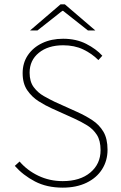

<svg xmlns="http://www.w3.org/2000/svg" viewBox="-20 -850 556 882"><path d="M268 12Q195 12 140.5 -16.5Q86 -45 48 -88L70 -108Q105 -67 156.5 -42.5Q208 -18 268 -18Q348 -18 395 -57.5Q442 -97 442 -160Q442 -204 425 -230.5Q408 -257 380.5 -274Q353 -291 320 -306L218 -352Q189 -365 158 -384.5Q127 -404 105.5 -435Q84 -466 84 -514Q84 -561 108 -596.5Q132 -632 174 -652Q216 -672 270 -672Q330 -672 376 -648.5Q422 -625 450 -594L432 -574Q402 -604 362 -623Q322 -642 270 -642Q201 -642 158.5 -607.5Q116 -573 116 -516Q116 -475 135 -449.5Q154 -424 181.5 -408.5Q209 -393 232 -382L334 -336Q372 -319 404 -298Q436 -277 455 -245Q474 -213 474 -162Q474 -112 449 -72.5Q424 -33 377.5 -10.5Q331 12 268 12ZM118 -710 258 -830H278L418 -710H384L270 -800H266L152 -710Z"/></svg>

Font: Mada ExtraLight
Style: Regular
Weight: 250
Designer: Khaled Hosny
Version: Version 1.5